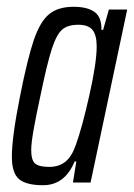

<svg xmlns="http://www.w3.org/2000/svg" viewBox="-20 -538 395 566"><path d="M15 -76Q15 -134 39 -254Q61 -365 79.5 -419.5Q98 -474 124.5 -496Q151 -518 197 -518Q238 -518 259 -502.5Q280 -487 279 -450H284L301 -510H355L247 0H195L205 -62H200Q171 8 107 8Q57 8 36 -10Q15 -28 15 -76ZM204 -112Q222 -162 243.5 -257.5Q265 -353 265 -401Q265 -435 252.5 -450Q240 -465 211 -465Q180 -465 163.5 -451Q147 -437 133 -394.5Q119 -352 99 -255Q87 -200 79.5 -158Q72 -116 72 -96Q72 -65 84 -55.5Q96 -46 125 -46Q154 -46 173 -61.5Q192 -77 204 -112Z"/></svg>

Font: Saira Ultra Condensed
Style: Italic
Weight: 400
Width: 1
Italic angle: -12°
Designer: Hector Gatti with collaboration of the Omnibus-Type team
Foundry: Omnibus-Type
Version: Version 1.001; ttfautohint (v1.8)